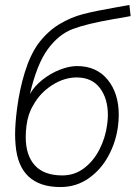

<svg xmlns="http://www.w3.org/2000/svg" viewBox="-20 -747 563 776"><path d="M43 -161Q41 -185 41 -203Q41 -247 49 -309Q59 -386 80.5 -455.5Q102 -525 135 -571Q173 -621 219.5 -649Q266 -677 316 -690Q366 -703 453 -718L503 -727L508 -682Q473 -675 440 -670Q330 -651 273.5 -629.5Q217 -608 173 -548Q129 -488 101 -367Q119 -399 152 -425Q185 -451 222.5 -465.5Q260 -480 291 -480Q370 -480 415 -425Q460 -370 460 -283Q460 -261 457 -238Q449 -174 418.5 -117.5Q388 -61 338 -26Q288 9 224 9Q141 9 95.5 -33.5Q50 -76 43 -161ZM413 -243Q416 -263 416 -282Q416 -349 383.5 -391.5Q351 -434 290 -434Q239 -434 190 -402.5Q141 -371 114 -321Q93 -287 87 -239Q84 -215 84 -193Q84 -119 121 -78.5Q158 -38 232 -38Q281 -38 319.5 -67Q358 -96 382 -143Q406 -190 413 -243Z"/></svg>

Font: Bellota Text Light
Style: Italic
Weight: 300
Italic angle: -7.5°
Designer: Kemie Guaida
Foundry: Kemie Guaida
Version: Version 4.001